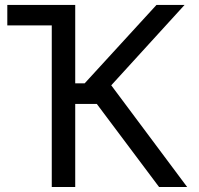

<svg xmlns="http://www.w3.org/2000/svg" viewBox="-20 -747 794 767"><path d="M280.5 -727.3H9.2V-645.6H186.8V0H280.5V-331.7H366.8L615.4 0H727.6L424.4 -406.2L717.3 -727.3H605.1L318.2 -414.1H280.5Z"/></svg>

Font: Margiela Sans Text
Style: Regular
Weight: 400
Designer: Stefan Endress, Andreas Faust
Version: Version 1.100;FEAKit 1.0